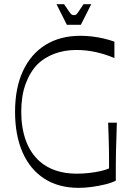

<svg xmlns="http://www.w3.org/2000/svg" viewBox="-20 -887 633 922"><path d="M358 15.1Q260.9 15.1 192.4 -29.4Q123.9 -73.9 88.1 -156Q52.3 -238.1 52.3 -350Q52.3 -464.6 90.3 -546.2Q128.3 -627.9 198.7 -671.5Q269.1 -715.1 366.1 -715.1Q392.9 -715.1 421.4 -711.9Q450 -708.6 478.1 -702Q506.3 -695.4 529.4 -686.9V-608.3Q486 -626.6 440.4 -636.8Q394.7 -647 347 -647Q289.7 -647 241.7 -629.1Q193.7 -611.1 160.1 -578.4Q123.6 -540.7 102.8 -483.4Q82 -426.1 82 -350Q82 -273.1 104.1 -212.4Q126.1 -151.6 170.4 -112.2Q202.3 -83.7 247.3 -68.4Q292.3 -53 348.7 -53Q378 -53 408.3 -56.4Q438.6 -59.7 464.5 -65.8Q490.4 -71.9 503.7 -78.3Q503.7 -112.3 503.6 -134.4Q503.6 -156.6 503 -177.1Q502.4 -197.7 501.8 -225.4Q501.1 -253 499.3 -298H541.1Q539.9 -248.4 538.7 -215.9Q537.6 -183.4 536.9 -157.3Q536.3 -131.1 536.2 -99.9Q536.1 -68.6 536.1 -19.7Q518.7 -9.9 488.1 -2.2Q457.6 5.4 423.1 10.3Q388.6 15.1 358 15.1ZM301 -768 251.3 -866.9H287.6Q305.4 -840.6 313.2 -829.5Q321 -818.4 325.2 -816.4Q329.4 -814.3 334.7 -814.3Q341 -814.3 344.7 -816.4Q348.4 -818.4 356.1 -829.5Q363.7 -840.6 381.1 -866.9H418.1L368.4 -768Z"/></svg>

Font: Ojuju ExtraLight
Style: Regular
Weight: 200
Designer: Chisaokwu Joboson, Mirko Velimirovic
Foundry: Udi Foundry
Version: Version 1.000